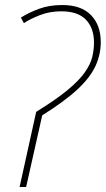

<svg xmlns="http://www.w3.org/2000/svg" viewBox="-20 -744 421 764"><path d="M124 -299Q202 -347 248 -385Q294 -423 317 -455.5Q340 -488 347 -517Q354 -546 354 -575Q354 -632 322 -665.5Q290 -699 224 -699Q178 -699 139.5 -684Q101 -669 75 -652L63 -674Q95 -694 135.5 -709Q176 -724 228 -724Q303 -724 342 -684Q381 -644 381 -576Q381 -528 360.5 -482.5Q340 -437 289.5 -389.5Q239 -342 148 -285L84 0H58Z"/></svg>

Font: Noto Sans Thin
Style: Italic
Weight: 100
Italic angle: -12°
Designer: Monotype Design Team
Foundry: Monotype Imaging Inc.
Version: Version 2.013; ttfautohint (v1.8.4.7-5d5b)